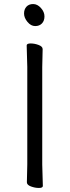

<svg xmlns="http://www.w3.org/2000/svg" viewBox="-20 -920 344 950"><path d="M192 0Q192 10 172.5 10Q153 10 133 2.5Q113 -5 113 -18L115 -107V-589L112 -695Q112 -705 131.5 -705Q151 -705 171 -697.5Q191 -690 191 -677L189 -588V-106ZM187.5 -804Q175 -791 154 -791Q133 -791 116 -811.5Q99 -832 99 -853Q99 -874 111 -887Q123 -900 144 -900Q165 -900 182.5 -880.5Q200 -861 200 -839Q200 -817 187.5 -804Z"/></svg>

Font: LXGW WenKai TC
Style: Regular
Weight: 400
Designer: LXGW / Fontworks Inc.
Foundry: LXGW / Fontworks Inc.
Version: Version 1.330